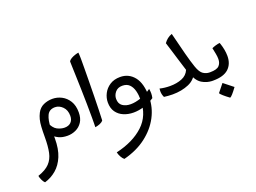

<svg xmlns="http://www.w3.org/2000/svg" viewBox="-149 -815 1900 1423"><g transform="rotate(-20 800.5 -103.5)"><path d="M3.4 287.1Q-7.8 277.3 -16.6 257.6Q-25.4 237.8 -26.9 225.6Q34.7 204.6 65.2 172.6Q95.7 140.6 106 92Q116.2 43.5 116.2 -26.9Q116.2 -75.7 118.2 -108.4Q120.1 -141.1 126.2 -165.3Q132.3 -189.5 143.6 -211.4Q161.6 -246.1 194.3 -261Q227.1 -275.9 265.1 -275.9Q302.7 -275.9 337.2 -258.1Q371.6 -240.2 393.6 -204.6Q415.5 -168.9 415.5 -115.7Q415.5 -68.8 395.8 -38.8Q376 -8.8 344.7 5.6Q313.5 20 278.8 20Q238.8 20 210.9 6.6Q183.1 -6.8 164.8 -25.1Q146.5 -43.5 135.7 -58.1L169.9 -125.5Q191.9 -73.7 221.4 -58.8Q251 -43.9 279.3 -43.9Q311 -43.9 329.3 -62Q347.7 -80.1 347.7 -112.8Q347.7 -158.2 321 -184.6Q294.4 -210.9 262.2 -210.9Q215.8 -210.9 198.7 -173.3Q181.6 -135.7 181.6 -80.6Q181.6 -59.6 182.4 -37.4Q183.1 -15.1 183.1 6.3Q183.1 89.4 159.4 146.2Q135.7 203.1 95.2 237.5Q54.7 272 3.4 287.1Z M493.2 30.8Q493.7 15.1 493.9 -4.2Q494.1 -23.4 494.1 -44.9Q494.1 -94.7 493.2 -153.1Q492.2 -211.4 490.7 -269Q489.3 -326.7 487.5 -375.2Q485.8 -423.8 484.9 -455.1Q483.9 -486.3 483.9 -490.7Q489.7 -502.4 504.6 -511Q519.5 -519.5 536.4 -524.9Q553.2 -530.3 564 -531.7Q564.9 -525.9 565.4 -513.9Q565.9 -502 566.2 -490.7Q566.4 -479.5 566.4 -476.6Q566.4 -452.1 566.2 -406.5Q565.9 -360.8 565.2 -303.7Q564.5 -246.6 563.5 -188.2Q562.5 -129.9 561 -80.1Q559.6 -30.3 558.1 1Q548.3 13.7 529.8 21Q511.2 28.3 493.2 30.8Z M615.2 325.2Q603 315.9 592.8 297.4Q582.5 278.8 578.6 260.3Q715.3 229 796.6 153.6Q877.9 78.1 877.9 -45.4Q877.9 -84.5 869.4 -117.2Q860.8 -149.9 840.6 -169.9Q820.3 -189.9 785.2 -189.9Q749.5 -189.9 729.5 -166.3Q709.5 -142.6 709.5 -113.8Q709.5 -75.2 734.9 -57.4Q760.3 -39.6 798.8 -39.6Q836.4 -39.6 881.1 -55.4Q925.8 -71.3 964.8 -99.6Q968.3 -80.6 968.3 -63.5Q968.3 -46.4 963.9 -27.3Q925.3 -1 882.1 12.5Q838.9 25.9 798.3 25.9Q755.9 25.9 720.5 11Q685.1 -3.9 663.8 -33.9Q642.6 -64 642.6 -109.4Q642.6 -145.5 659.9 -179.2Q677.2 -212.9 710.7 -234.6Q744.1 -256.3 792 -256.3Q859.4 -256.3 901.9 -203.9Q944.3 -151.4 944.3 -43.5Q944.3 37.6 905.3 112.1Q866.2 186.5 792.7 242.7Q719.2 298.8 615.2 325.2Z M1428.2 4.9Q1383.3 4.9 1345 -18.6Q1306.6 -42 1282.2 -107.4L1321.8 -109.4Q1300.8 -50.3 1243.9 -25.9Q1187 -1.5 1115.7 -1.5Q1098.1 -1.5 1081.1 -2.9Q1064 -4.4 1047.9 -6.3Q1042.5 -17.6 1039.6 -29.3Q1036.6 -41 1036.6 -56.2Q1036.6 -66.4 1038.1 -75.7Q1076.2 -66.4 1119.1 -66.4Q1171.4 -66.4 1212.4 -82.8Q1253.4 -99.1 1270.5 -138.7Q1260.7 -170.4 1252.9 -195.3Q1245.1 -220.2 1237.5 -245.1Q1230 -270 1220.5 -301Q1210.9 -332 1197.3 -375.5Q1210 -393.1 1225.1 -405.3Q1240.2 -417.5 1261.7 -425.3Q1286.6 -324.2 1304.9 -254.4Q1323.2 -184.6 1338.9 -139.6Q1356 -90.8 1379.4 -75.9Q1402.8 -61 1428.2 -61H1438V4.9Z M1418.5 4.9V-61H1433.1Q1484.9 -61 1503.9 -80.6Q1522.9 -100.1 1522.9 -133.3Q1522.9 -151.9 1518.6 -174.1Q1514.2 -196.3 1508.8 -222.7Q1519.5 -228 1539.1 -234.1Q1558.6 -240.2 1572.8 -240.7Q1593.8 -180.7 1593.8 -131.3Q1593.8 -67.4 1554.2 -31.2Q1514.6 4.9 1433.1 4.9ZM1507.3 167Q1480 147 1461.9 130.9Q1443.8 114.7 1440.4 107.4L1490.7 44.9L1564.5 103.5Q1521.5 162.6 1507.3 167Z"/></g></svg>

Font: Harmattan
Style: Regular
Weight: 400
Designer: George W. Nuss III and SIL International
Foundry: SIL International
Version: Version 4.000